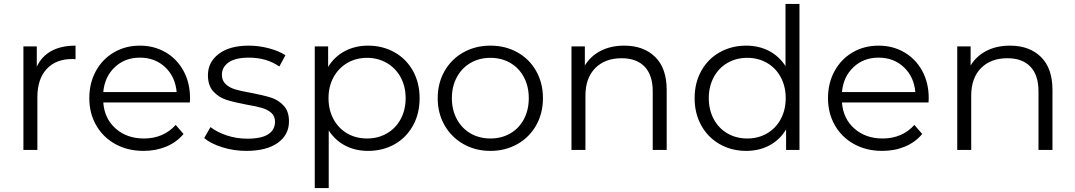

<svg xmlns="http://www.w3.org/2000/svg" viewBox="-20 -762 5464 976"><path d="M364 -530V-461L347 -462Q264 -462 217 -411Q170 -360 170 -268V0H99V-526H167V-423Q192 -476 241.5 -503Q291 -530 364 -530Z M945 -241H505Q511 -159 568 -108.5Q625 -58 712 -58Q761 -58 802 -75.5Q843 -93 873 -127L913 -81Q878 -39 825.5 -17Q773 5 710 5Q629 5 566.5 -29.5Q504 -64 469 -125Q434 -186 434 -263Q434 -340 467.5 -401Q501 -462 559.5 -496Q618 -530 691 -530Q764 -530 822 -496Q880 -462 913 -401.5Q946 -341 946 -263ZM505 -294H878Q871 -372 819.5 -420.5Q768 -469 691 -469Q615 -469 563.5 -420.5Q512 -372 505 -294Z M1018 -60 1050 -116Q1083 -90 1133 -73.5Q1183 -57 1237 -57Q1309 -57 1343.5 -79.5Q1378 -102 1378 -143Q1378 -172 1359 -188.5Q1340 -205 1311 -213.5Q1282 -222 1234 -230Q1170 -242 1131 -254.5Q1092 -267 1064.5 -297Q1037 -327 1037 -380Q1037 -446 1092 -488Q1147 -530 1245 -530Q1296 -530 1347 -516.5Q1398 -503 1431 -481L1400 -424Q1335 -469 1245 -469Q1177 -469 1142.5 -445Q1108 -421 1108 -382Q1108 -352 1127.5 -334Q1147 -316 1176 -307.5Q1205 -299 1256 -290Q1319 -278 1357 -266Q1395 -254 1422 -225Q1449 -196 1449 -145Q1449 -76 1391.5 -35.5Q1334 5 1232 5Q1168 5 1109.5 -13.5Q1051 -32 1018 -60Z M2113 -263Q2113 -184 2079 -123Q2045 -62 1985.5 -28.5Q1926 5 1851 5Q1787 5 1735.5 -21.5Q1684 -48 1651 -99V194H1580V-526H1648V-422Q1680 -474 1732.5 -502Q1785 -530 1851 -530Q1925 -530 1985 -496.5Q2045 -463 2079 -402Q2113 -341 2113 -263ZM2042 -263Q2042 -323 2016.5 -369.5Q1991 -416 1946 -442Q1901 -468 1846 -468Q1790 -468 1745.5 -442Q1701 -416 1675.5 -369.5Q1650 -323 1650 -263Q1650 -203 1675.5 -156Q1701 -109 1745.5 -83.5Q1790 -58 1846 -58Q1901 -58 1946 -83.5Q1991 -109 2016.5 -156Q2042 -203 2042 -263Z M2205 -263Q2205 -340 2240 -401Q2275 -462 2336 -496Q2397 -530 2473 -530Q2549 -530 2610 -496Q2671 -462 2705.5 -401Q2740 -340 2740 -263Q2740 -186 2705.5 -125Q2671 -64 2610 -29.5Q2549 5 2473 5Q2397 5 2336 -29.5Q2275 -64 2240 -125Q2205 -186 2205 -263ZM2668 -263Q2668 -323 2643 -370Q2618 -417 2573.5 -442.5Q2529 -468 2473 -468Q2417 -468 2372.5 -442.5Q2328 -417 2302.5 -370Q2277 -323 2277 -263Q2277 -203 2302.5 -156Q2328 -109 2372.5 -83.5Q2417 -58 2473 -58Q2529 -58 2573.5 -83.5Q2618 -109 2643 -156Q2668 -203 2668 -263Z M3369 -305V0H3298V-298Q3298 -380 3257 -423Q3216 -466 3140 -466Q3055 -466 3005.5 -415.5Q2956 -365 2956 -276V0H2885V-526H2953V-429Q2982 -477 3033.5 -503.5Q3085 -530 3153 -530Q3252 -530 3310.5 -472.5Q3369 -415 3369 -305Z M4044 -742V0H3976V-104Q3944 -51 3891.5 -23Q3839 5 3773 5Q3699 5 3639 -29Q3579 -63 3545 -124Q3511 -185 3511 -263Q3511 -341 3545 -402Q3579 -463 3639 -496.5Q3699 -530 3773 -530Q3837 -530 3888.5 -503.5Q3940 -477 3973 -426V-742ZM3974 -263Q3974 -323 3948.5 -370Q3923 -417 3878.5 -442.5Q3834 -468 3779 -468Q3723 -468 3678.5 -442.5Q3634 -417 3608.5 -370Q3583 -323 3583 -263Q3583 -203 3608.5 -156Q3634 -109 3678.5 -83.5Q3723 -58 3779 -58Q3834 -58 3878.5 -83.5Q3923 -109 3948.5 -156Q3974 -203 3974 -263Z M4700 -241H4260Q4266 -159 4323 -108.5Q4380 -58 4467 -58Q4516 -58 4557 -75.5Q4598 -93 4628 -127L4668 -81Q4633 -39 4580.5 -17Q4528 5 4465 5Q4384 5 4321.5 -29.5Q4259 -64 4224 -125Q4189 -186 4189 -263Q4189 -340 4222.5 -401Q4256 -462 4314.5 -496Q4373 -530 4446 -530Q4519 -530 4577 -496Q4635 -462 4668 -401.5Q4701 -341 4701 -263ZM4260 -294H4633Q4626 -372 4574.5 -420.5Q4523 -469 4446 -469Q4370 -469 4318.5 -420.5Q4267 -372 4260 -294Z M5330 -305V0H5259V-298Q5259 -380 5218 -423Q5177 -466 5101 -466Q5016 -466 4966.5 -415.5Q4917 -365 4917 -276V0H4846V-526H4914V-429Q4943 -477 4994.5 -503.5Q5046 -530 5114 -530Q5213 -530 5271.5 -472.5Q5330 -415 5330 -305Z"/></svg>

Font: Idrija
Style: Regular
Weight: 400
Designer: Julieta Ulanovsky
Foundry: Julieta Ulanovsky
Version: Version 7.200